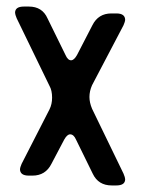

<svg xmlns="http://www.w3.org/2000/svg" viewBox="-20 -505 432 586"><path d="M131 -243Q139 -229 139 -207Q139 -187 131 -171L46 -5Q41 7 41 11Q41 31 68 31H79Q119 31 137 -5L176 -79Q185 -95 194 -95Q205 -95 212 -79L263 25Q280 61 321 61H335Q362 61 362 42Q362 37 357 25L261 -173Q253 -192 253 -209Q253 -227 261 -245L357 -428Q362 -440 362 -444Q362 -464 335 -464H320Q280 -464 262 -428L215 -337Q206 -321 197 -321Q187 -321 180 -337L125 -449Q109 -485 68 -485H53Q26 -485 26 -466Q26 -461 31 -449Z"/></svg>

Font: WDXL Lubrifont JP N
Style: Regular
Weight: 400
Designer: [WDXL Lubrifont] Copyright 2020-2022 (c) NightFurySL2001, Skr-ZERO; [ZCOOL QingKe HuangYou] Copyright 2018-2022 (c) The 
Version: Version 2.001;hotconv 1.1.1;makeotfexe 2.6.0